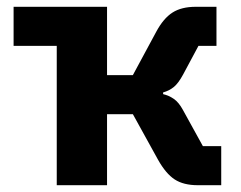

<svg xmlns="http://www.w3.org/2000/svg" viewBox="-20 -545 709 565"><path d="M147 -410H20V-525H295V-324H371L440 -452Q461 -491 487.5 -508Q514 -525 556 -525H617V-410H564L519 -326Q505 -300 491.5 -289Q478 -278 460 -273V-268Q477 -264 491.5 -254Q506 -244 518 -222L577 -115H631V0H562Q520 0 494 -17Q468 -34 445 -75L371 -209H295V0H147Z"/></svg>

Font: Aneliza ExtraBold
Style: Regular
Weight: 800
Designer: Mike Abbink, Paul van der Laan, Pieter van Rosmalen
Foundry: Bold Monday
Version: Version 3.001;September 8, 2019;FontCreator 11.5.0.2425 64-b